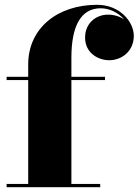

<svg xmlns="http://www.w3.org/2000/svg" viewBox="-20 -780 578 800"><path d="M7.5 -13.5V0H397.5V-13.5H277.5V-446.5H417.5V-460H277.5V-540C277.5 -667 314.5 -745.5 399.5 -745.5C436 -745.5 473 -727.5 497 -699.5C478 -712 454 -719 430 -719C380 -719 334.5 -683.5 334.5 -623.5C334.5 -558.5 390 -529 435 -529C485.5 -529 537.5 -565 537.5 -631C537.5 -688 480.5 -760 384.5 -760C219.5 -760 97.5 -662.5 97.5 -511.5V-460H7.5V-446.5H97.5V-13.5Z"/></svg>

Font: Bodoni* 16pt Fatface
Style: Regular
Weight: 900
Version: Version 2.3